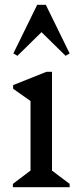

<svg xmlns="http://www.w3.org/2000/svg" viewBox="-20 -785 334 805"><path d="M34 0V-14L124 -82L108 -54V-394L151 -331L35 -413V-428L175 -484H198V-52L183 -81L272 -14V0ZM53 -551 36 -561 136 -765H172L272 -561L255 -551L148 -656H160Z"/></svg>

Font: Platypi Light Light
Style: Regular
Weight: 300
Version: Version 1.200